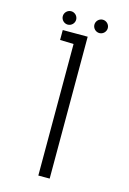

<svg xmlns="http://www.w3.org/2000/svg" viewBox="-121 -856 616 915"><g transform="rotate(15 186.5 -398.5)"><path d="M113 -731C131 -731 146 -746 146 -764C146 -782 131 -797 113 -797C95 -797 80 -782 80 -764C80 -746 95 -731 113 -731ZM269 -731C287 -731 302 -746 302 -764C302 -782 287 -797 269 -797C251 -797 236 -782 236 -764C236 -746 251 -731 269 -731ZM220 0V-700H97V-651L164 -649V0Z"/></g></svg>

Font: Advent Pro
Style: Regular
Weight: 400
Designer: Andreas Kalpakidis
Foundry: Andreas Kalpakidis
Version: Version 2.002 2008